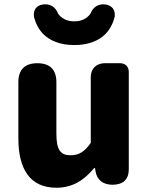

<svg xmlns="http://www.w3.org/2000/svg" viewBox="-20 -865 694 899"><path d="M583 -284V-528C583 -553 567 -569 542 -569H494H470C431 -569 405 -543 405 -504V-196C375 -154 350 -138 310 -138C265 -138 244 -161 244 -239V-480C244 -539 214 -569 155 -569C96 -569 66 -539 66 -480V-217C66 -75 119 14 244 14C321 14 374 -22 421 -78H425L427 -64C434 -21 464 0 507 0C555 0 583 -24 583 -72ZM182 -706C214 -674 262 -654 328 -654C394 -654 442 -674 474 -706C495 -728 509 -755 517 -786C521 -817 506 -839 475 -844C441 -849 415 -832 403 -800C387 -779 363 -765 328 -765C293 -765 268 -779 252 -801C240 -833 214 -849 180 -844C149 -839 135 -817 139 -786C147 -755 161 -728 182 -706Z"/></svg>

Font: GenSenRounded2 TW H
Style: Regular
Weight: 900
Version: Version 2.100;PS 2.1;hotconv 16.6.51;makeotf.lib2.5.65220 DE